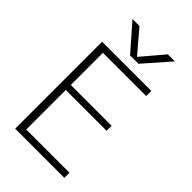

<svg xmlns="http://www.w3.org/2000/svg" viewBox="-280 -1046 1140 1140"><g transform="rotate(45 289.5 -476.5)"><path d="M179 -953 297 -814H299L417 -953H476L333 -790H263L120 -953ZM138 -687V-417H481V-375H138V-43H501V0H88V-730H501V-687Z"/></g></svg>

Font: Mplus 1p Light
Style: Regular
Weight: 300
Version: Version 1.061